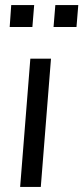

<svg xmlns="http://www.w3.org/2000/svg" viewBox="-20 -733 327 753"><path d="M99 -503H180L140 0H59ZM114 -713 107 -627H18L24 -713ZM287 -713 280 -627H190L197 -713Z"/></svg>

Font: Muli
Style: Italic
Weight: 400
Italic angle: -4.541°
Designer: Vernon Adams
Foundry: Vernon Adams
Version: Version 2.001